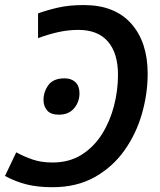

<svg xmlns="http://www.w3.org/2000/svg" viewBox="-25 -744 645 774"><path d="M313 -723.6Q437.5 -723.6 503.9 -648.9Q570.3 -574.2 570.3 -446.8Q570.3 -366.2 547.1 -285.2Q523.9 -204.1 476.3 -137.2Q428.7 -70.3 356.4 -29.8Q284.2 10.7 186.5 10.7Q127.4 10.7 82.5 -0.5Q37.6 -11.7 -4.9 -34.7L40.5 -129.9Q71.8 -112.8 106.9 -100.8Q142.1 -88.9 186.5 -88.9Q254.4 -88.9 304.2 -120.4Q354 -151.9 386.5 -203.9Q418.9 -255.9 434.8 -318.1Q450.7 -380.4 450.7 -441.9Q450.7 -529.3 410.2 -576.4Q369.6 -623.5 291 -623.5Q249.5 -623.5 208.7 -614.3Q168 -605 128.4 -590.3V-689.9Q162.6 -702.6 207.8 -713.1Q252.9 -723.6 313 -723.6ZM212.4 -281.7Q179.7 -281.7 165 -298.8Q150.4 -315.9 150.4 -340.8Q150.4 -374 170.2 -401.1Q189.9 -428.2 235.8 -428.2Q262.7 -428.2 279.1 -412.6Q295.4 -397 295.4 -368.2Q295.4 -333 273.7 -307.4Q252 -281.7 212.4 -281.7Z"/></svg>

Font: Open Sans SemiBold
Style: Italic
Weight: 600
Italic angle: -12°
Designer: Monotype Design Team
Foundry: Monotype Imaging Inc.
Version: Version 3.003; ttfautohint (v1.8.4)